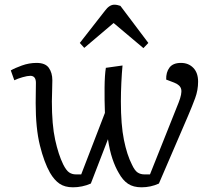

<svg xmlns="http://www.w3.org/2000/svg" viewBox="-20 -787 922 818"><path d="M291 11Q256 11 233.5 -4.5Q211 -20 193 -51Q168 -95 150 -167.5Q132 -240 132 -348Q132 -370 132.5 -393Q133 -416 133 -434Q133 -464 109 -464Q97 -464 76 -458Q55 -452 41 -445L26 -487Q43 -497 73.5 -508Q104 -519 136 -519Q173 -519 188 -498Q203 -477 203 -445Q203 -417 202 -397.5Q201 -378 201 -355Q201 -255 215 -191.5Q229 -128 249 -87Q262 -61 274.5 -52.5Q287 -44 303 -44H326L427 -306Q425 -360 425.5 -413.5Q426 -467 431 -498L502 -508Q499 -477 497 -435Q495 -393 495 -355Q495 -255 508 -191Q521 -127 542 -86Q554 -60 566.5 -52Q579 -44 595 -44H619L741 -350Q756 -388 752 -406.5Q748 -425 722 -435L688 -448Q687 -479 702 -499Q717 -519 751 -519Q783 -519 803.5 -498Q824 -477 824 -439Q824 -403 811.5 -369Q799 -335 781 -293L657 -5Q622 11 583 11Q548 11 525.5 -4Q503 -19 486 -50Q471 -75 459 -110.5Q447 -146 440 -194L367 -5Q349 3 329.5 7Q310 11 291 11ZM612 -604 591 -582 464 -689 339 -583 320 -604 427 -741Q446 -767 467 -767Q474 -767 480.5 -765.5Q487 -764 493 -762Z"/></svg>

Font: Literata 12pt Light
Style: Italic
Weight: 300
Italic angle: -2°
Designer: Latin by Veronika Burian and Jose Scaglione. Greek by Irene Vlachou. Cyrillic by Vera Evstafieva
Foundry: TypeTogether
Version: Version 3.002